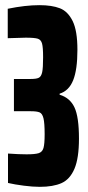

<svg xmlns="http://www.w3.org/2000/svg" viewBox="-20 -716 340 744"><path d="M11 -7V-121Q53 -118 83 -118Q116 -118 130 -122.5Q144 -127 148.5 -142.5Q153 -158 153 -196Q153 -239 148.5 -257.5Q144 -276 133.5 -280.5Q123 -285 99 -285H34V-410H99Q122 -410 131 -415Q140 -420 143.5 -436.5Q147 -453 147 -494Q147 -532 143 -547Q139 -562 126.5 -566Q114 -570 80 -570L10 -568V-682Q78 -696 133 -696Q181 -696 212 -684Q243 -672 261.5 -634.5Q280 -597 280 -523Q280 -446 263.5 -405Q247 -364 211 -353V-349Q251 -337 268.5 -300Q286 -263 286 -179Q286 -103 268.5 -62Q251 -21 218.5 -6.5Q186 8 134 8Q107 8 72 3.5Q37 -1 11 -7Z"/></svg>

Font: Saira Ultra Condensed Black
Style: Regular
Weight: 900
Width: 1
Designer: Hector Gatti with collaboration of the Omnibus-Type team
Foundry: Omnibus-Type
Version: Version 1.001; ttfautohint (v1.8)